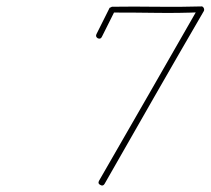

<svg xmlns="http://www.w3.org/2000/svg" viewBox="-20 -567 655 597"><path d="M284 -448Q276 -453 280 -461Q290 -481 300 -501Q310 -521 320 -541Q320 -543 324 -544Q327 -546 328 -546Q397 -547 466.5 -546Q536 -545 605 -547Q610 -548 613 -543Q616 -538 614 -533Q536 -399 459 -264.5Q382 -130 305 5Q305 5 305 5Q305 5 305 5Q300 13 292 8Q283 4 288 -5Q365 -139 442.5 -273.5Q520 -408 597 -543Q600 -547 605 -538Q611 -529 606 -529Q537 -526 467.5 -527Q398 -528 328 -528Q327 -527 332 -531Q337 -534 337 -533Q327 -513 317 -493Q307 -473 297 -453Q293 -444 284 -448Z"/></svg>

Font: FRB American Cursive Guidelines Arrows Extralight
Style: Italic
Weight: 200
Italic angle: -25°
Version: Version 2.0;Modular Font Editor K font №1